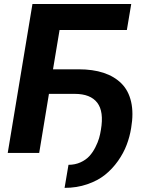

<svg xmlns="http://www.w3.org/2000/svg" viewBox="-20 -747 726 938"><path d="M621.1 -727.3 599.8 -600.5H271L239 -408.4H364.7Q433.6 -408.4 486 -391.2Q538.4 -373.9 573.2 -339.3Q608 -304.7 620.6 -249.5Q633.2 -194.2 620.7 -121.4Q614 -79.2 598.7 -39.1Q583.5 1.1 556.3 39.6Q529.1 78.1 493.3 106.9Q457.4 135.7 406.2 153.2Q355.1 170.8 295.5 170.8L314.6 58.2Q346.9 58.2 373.6 46Q400.2 33.7 416.7 15.6Q433.2 -2.5 445.7 -27Q458.1 -51.5 464 -71.7Q469.8 -92 473 -112.9Q488.3 -202.1 455.1 -245.2Q421.9 -288.4 345.2 -288.4H219.1L171.5 0H17.8L138.5 -727.3Z"/></svg>

Font: Karasuma Gothic
Style: Bold Italic
Weight: 700
Italic angle: 9.39998°
Designer: Rasmus Andersson / Ryoko Nishizuka
Foundry: Genbu
Version: Version 1.00